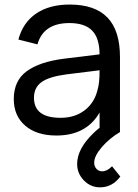

<svg xmlns="http://www.w3.org/2000/svg" viewBox="-20 -575 602 836"><path d="M415.5 240.7Q374.5 240.7 345.2 210.4Q315.9 180.2 315.9 139.2Q315.9 73.2 386.2 5.4Q397.5 -5.9 413.6 -18.6V-85Q356 15.1 225.1 15.1Q140.1 15.1 90.1 -27.6Q40 -70.3 40 -143.6Q40 -223.1 95.7 -264.4Q151.4 -305.7 257.8 -319.3L413.6 -338.4Q413.1 -409.2 381.1 -441.9Q349.1 -474.6 282.2 -474.6Q169.4 -474.6 143.1 -381.8L60.1 -402.8Q79.6 -476.6 137.2 -515.9Q194.8 -555.2 283.2 -555.2Q393.6 -555.2 448 -498.5Q502.4 -441.9 502.4 -326.7V0Q456.1 27.3 423.1 65.9Q390.1 104.5 390.1 133.3Q390.1 149.4 400.1 160.2Q410.2 170.9 424.8 170.9Q446.8 170.9 467.8 148.9L503.9 193.8Q468.8 240.7 415.5 240.7ZM413.6 -269 268.1 -251Q193.8 -241.2 160.9 -217.5Q127.9 -193.8 127.9 -149.4Q127.9 -62 243.7 -62Q306.2 -62 348.9 -95Q391.6 -127.9 404.8 -184.1Q413.6 -212.4 413.6 -267.6Z"/></svg>

Font: Vela Sans Med
Style: Regular
Weight: 500
Designer: Principal design: Mikhail Sharanda - project Manrope.
Design modification: Ravid Balaliev
Foundry: Mikhail Sharanda
Version: Version 1.001